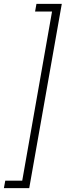

<svg xmlns="http://www.w3.org/2000/svg" viewBox="-28 -831 337 985"><path d="M289 -811 122 134H-8L-1 96H86L239 -772H152L159 -811Z"/></svg>

Font: DM Sans 18pt ExtraLight
Style: Italic
Weight: 250
Italic angle: -10°
Designer: Colophon Foundry, Jonny Pinhorn
Foundry: Colophon Foundry
Version: Version 4.004;gftools[0.9.30]